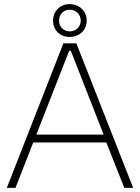

<svg xmlns="http://www.w3.org/2000/svg" viewBox="-20 -910 677 930"><path d="M317 -731C365 -731 400 -764 400 -810C400 -856 365 -890 317 -890C271 -890 237 -856 237 -810C237 -764 271 -731 317 -731ZM318 -758C288 -758 266 -780 266 -810C266 -841 288 -863 318 -863C347 -863 371 -841 371 -810C371 -780 347 -758 318 -758ZM13 0H55L141 -220H495L582 0H625L350 -700H287ZM156 -258 315 -664H323L482 -258Z"/></svg>

Font: Fixel Display ExtraLight
Style: Regular
Weight: 200
Designer: AlfaBravo + MacPaw
Foundry: Kyrylo Tkachov, Marchela Mozhyna, Serhii Makarenko, Maria Weinstein, Zakhar Kryvoshyya
Version: Version 1.211